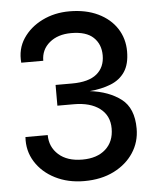

<svg xmlns="http://www.w3.org/2000/svg" viewBox="-50 -553 612 756"><g transform="rotate(-5 256.0 -174.5)"><path d="M476 -27Q476 26 448 68.5Q420 111 370 136Q320 161 253 161Q189 161 138.5 135.5Q88 110 60.5 66Q33 22 37 -32H125Q125 15 159 45.5Q193 76 253 76Q311 76 344.5 46Q378 16 378 -36Q378 -87 340.5 -115.5Q303 -144 238 -144H173V-226H238Q304 -226 336 -252.5Q368 -279 368 -326Q368 -370 339.5 -397Q311 -424 252 -424Q199 -424 166 -396.5Q133 -369 133 -325H46Q41 -379 68.5 -420.5Q96 -462 144.5 -486Q193 -510 252 -510Q317 -510 365 -487Q413 -464 439 -424Q465 -384 465 -333Q465 -283 445 -253Q425 -223 388.5 -208.5Q352 -194 305 -190Q380 -181 428 -144.5Q476 -108 476 -27Z"/></g></svg>

Font: Syne Medium
Style: Regular
Weight: 500
Designer: Lucas Descroix
Foundry: Bonjour Monde
Version: Version 2.200; ttfautohint (v1.8.4)